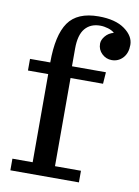

<svg xmlns="http://www.w3.org/2000/svg" viewBox="-87 -831 644 889"><g transform="rotate(10 235.5 -386.5)"><path d="M347.2 -54.7V0H24.9V-54.7H120.1V-469.2H24.9V-523.9H120.1Q120.1 -652.3 162.1 -712.6Q204.1 -772.9 304.2 -772.9Q383.3 -772.9 427.2 -741.2Q471.2 -709.5 471.2 -668Q471.2 -629.4 450.2 -606.7Q429.2 -584 397.9 -584Q371.6 -584 351.8 -602.8Q332 -621.6 332 -649.9Q332 -667.5 346.9 -685.5Q361.8 -703.6 386.2 -710Q375.5 -720.2 356.2 -726.1Q336.9 -731.9 318.8 -731.9Q273.4 -731.9 247.8 -701.7Q222.2 -671.4 222.2 -606.9V-523.9H381.8L377.9 -469.2H225.1V-54.7Z"/></g></svg>

Font: Trocchi
Style: Regular
Weight: 400
Designer: vernon adams
Version: Version 1.0; ttfautohint (v0.8) -l 6 -r 50 -G 100